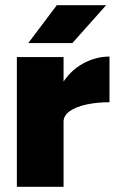

<svg xmlns="http://www.w3.org/2000/svg" viewBox="-20 -720 457 740"><path d="M183 -255Q183 -336 215.5 -391Q248 -446 298 -474Q348 -502 402 -502V-326Q355 -326 314.5 -317.5Q274 -309 249.5 -292Q225 -275 225 -251ZM45 0V-500H225V0ZM89 -554 199 -700H389L259 -554Z"/></svg>

Font: Figtree Black
Style: Regular
Weight: 900
Designer: Erik Kennedy
Foundry: Erik Kennedy
Version: Version 2.001;gftools[0.9.30]